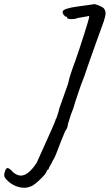

<svg xmlns="http://www.w3.org/2000/svg" viewBox="-59 -705 522 913"><path d="M57 188Q34 188 11 177.5Q-12 167 -29 148Q-39 138 -39 127Q-39 121 -36 112Q-31 94 -23 94Q-19 94 -11.5 99.5Q-4 105 2 113Q22 130 40 130Q76 130 116 68L142 10Q198 -113 205 -134Q205 -135 206 -138Q207 -141 210 -145Q211 -149 215.5 -162Q220 -175 223 -189L265 -308Q269 -328 276.5 -351.5Q284 -375 290 -391Q294 -399 320 -477Q332 -515 341 -542Q345 -554 356 -590Q367 -626 365 -629L309 -619Q298 -614 282 -614Q272 -614 265.5 -616Q259 -618 260 -621V-626Q255 -622 246.5 -631.5Q238 -641 239 -649Q239 -657 258.5 -663.5Q278 -670 310 -674L382 -684Q387 -688 407 -680.5Q427 -673 435 -665Q443 -654 443 -643Q443 -629 434.5 -603.5Q426 -578 396 -497L363 -404Q339 -331 326 -301Q322 -288 315 -269Q298 -220 290 -191Q278 -163 264 -115Q264 -107 260 -97Q256 -87 251 -82L227 -23L218 1Q216 7 207.5 28Q199 49 192 59Q189 67 181 80Q173 93 173 96Q173 97 172 99.5Q171 102 168 102Q167 103 164.5 105.5Q162 108 162 112Q157 124 131 149Q105 174 89 181Q71 188 57 188Z"/></svg>

Font: Caveat
Style: Regular
Weight: 400
Designer: Pablo Impallari
Foundry: Pablo Impallari
Version: Version 1.500; ttfautohint (v1.6)